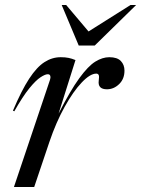

<svg xmlns="http://www.w3.org/2000/svg" viewBox="-20 -752 568 772"><path d="M181 -431Q184 -439.5 182.2 -446.5Q180.5 -453.5 172 -453.5Q161.5 -453.5 142.8 -441.2Q124 -429 97.8 -396.8Q71.5 -364.5 37.5 -304.5L32 -307Q66.5 -388.5 97.2 -435.5Q128 -482.5 158.8 -502.2Q189.5 -522 224 -522Q242.5 -522 255.8 -519.2Q269 -516.5 283.5 -510.5L215.5 -295Q263 -388.5 298.8 -437.5Q334.5 -486.5 363.2 -504.2Q392 -522 419.5 -522Q451 -522 465.8 -506.8Q480.5 -491.5 480.5 -468Q480.5 -434.5 459 -413.8Q437.5 -393 410 -393Q372.5 -393 377 -427.5Q379.5 -445 376.8 -450.5Q374 -456 367 -456Q342.5 -456 308.5 -420.2Q274.5 -384.5 240 -322.5Q205.5 -260.5 179 -182.5L117.5 0H36ZM527.5 -732 361 -569H296.5L228 -732H246L336 -625.5L505 -732Z"/></svg>

Font: Newsreader 72pt
Style: Italic
Weight: 400
Italic angle: -17°
Designer: Hugues Gentile
Foundry: Production Type
Version: Version 1.003; ttfautohint (v1.8.3)